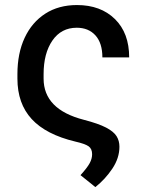

<svg xmlns="http://www.w3.org/2000/svg" viewBox="-20 -573 590 776"><path d="M291.2 -552.6Q386.7 -552.6 444.4 -496.1Q502.1 -439.6 502.1 -340.9H393.8Q393.8 -398.8 365.8 -429.9Q337.7 -460.9 290.1 -460.9Q227.6 -460.9 191.9 -409.3Q156.2 -357.6 156.2 -273.1V-255.3Q156.2 -130.7 318.9 -88.8Q377.8 -73.5 408.7 -57.4Q439.6 -41.2 451.2 -22.5Q462.7 -3.9 462.7 19.9Q462.7 65.7 434.1 108.5Q405.5 151.3 365.4 183.2L305.4 134.9Q332.4 105.1 342.3 86.8Q352.3 68.5 352.3 50.4Q352.3 28.4 338.1 18.3Q323.9 8.2 284.8 -0.7Q165.8 -29.1 108.1 -91.8Q50.4 -154.5 50.4 -255.3V-273.1Q50.4 -357.6 79.7 -420.3Q109 -483 163 -517.8Q217 -552.6 291.2 -552.6Z"/></svg>

Font: Inter Zeller Medium
Style: Regular
Weight: 500
Designer: Rasmus Andersson; Joe Bland
Foundry: zeller
Version: Version 3.015;git-dec3a8cb1